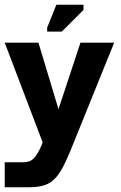

<svg xmlns="http://www.w3.org/2000/svg" viewBox="-20 -595 514 814"><path d="M93 199C192 199 223 178 277 48L464 -414H321L228 -132L143 -414H0L161 9L149 37C123 87 109 93 70 93H0V199ZM334 -553V-575H219L180 -478V-461H242Z"/></svg>

Font: OSH Darker Grotesque Black
Style: Regular
Weight: 900
Designer: Gabriel Lam
Foundry: TypeRant
Version: Version 1.000;Glyphs 3.1.1 (3148)